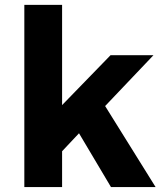

<svg xmlns="http://www.w3.org/2000/svg" viewBox="-20 -762 659 782"><path d="M79.1 0V-742.2H232.9V-334L430.2 -537.1H605L408.2 -330.1L613.8 0H432.1L301.8 -219.2L232.9 -146V0Z"/></svg>

Font: Montserrat Semi Bold
Style: Regular
Weight: 600
Designer: Julieta Ulanovsky
Foundry: Julieta Ulanovsky
Version: Version 3.001;PS 003.001;hotconv 1.0.70;makeotf.lib2.5.58329